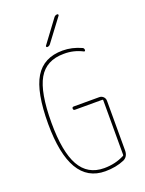

<svg xmlns="http://www.w3.org/2000/svg" viewBox="-175 -1032 849 1124"><g transform="rotate(-20 250.0 -470.0)"><path d="M209 -790Q205.1 -790 203.6 -793.5Q202.1 -796.9 204.1 -799.8L308.6 -940.4Q316.4 -950.2 329.1 -950.2Q333 -950.2 334.5 -946.8Q335.9 -943.4 334 -940.4L228.5 -799.8Q220.7 -790 209 -790ZM280.3 9.8Q60.5 9.8 59.6 -365.2Q59.6 -562.5 113.3 -651.4Q167 -740.2 285.2 -740.2Q343.8 -740.2 401.4 -713.9Q410.2 -710 410.2 -698.2Q410.2 -694.3 407.2 -692.4Q404.3 -690.4 401.4 -692.4Q346.7 -720.7 285.2 -719.7Q175.8 -719.7 127.9 -636.7Q80.1 -553.7 80.1 -365.2Q80.1 -184.6 128.9 -97.2Q177.7 -9.8 280.3 -9.8Q349.6 -9.8 406.2 -39.1Q410.2 -40 410.2 -45.9V-384.8Q410.2 -389.6 405.3 -389.6H235.4Q225.6 -389.6 225.1 -399.9Q224.6 -410.2 235.4 -410.2H394.5Q409.2 -410.2 419.4 -399.9Q429.7 -389.6 429.7 -375V-65.4Q429.7 -27.3 399.4 -12.7Q346.7 9.8 280.3 9.8Z"/></g></svg>

Font: Rounded-X Mgen+ 2m thin
Style: Regular
Weight: 100
Designer: [Source Han Sans]
Ryoko NISHIZUKA  (kana & ideographs); Paul D. Hunt (Latin, Greek & Cyrillic); Wenlong ZHANG  (bopomofo
Version: Version 1.059.20150602